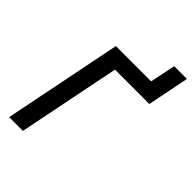

<svg xmlns="http://www.w3.org/2000/svg" viewBox="-243 -957 1066 1066"><g transform="rotate(45 290.0 -424.0)"><path d="M32 0 172 -698H449L480 -848H580L531 -602H261L140 0Z"/></g></svg>

Font: IBM Plex Sans Medium
Style: Italic
Weight: 500
Italic angle: -11.31°
Designer: Mike Abbink, Paul van der Laan, Pieter van Rosmalen
Foundry: Bold Monday
Version: Version 3.201